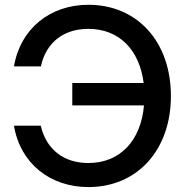

<svg xmlns="http://www.w3.org/2000/svg" viewBox="-20 -759 764 791"><path d="M344.2 11.7C545.4 11.7 684.1 -140.6 684.1 -363.3C684.1 -587.4 545.4 -739.3 344.2 -739.3C186 -739.3 63.5 -640.6 37.6 -485.4H148.4C169.9 -585.4 243.7 -640.1 343.8 -640.1C471.7 -640.1 554.7 -553.2 571.8 -417H277.8V-324.7H573.2C560.5 -180.7 476.1 -87.4 343.8 -87.4C244.6 -87.4 170.9 -141.6 147.9 -241.2H37.6C63 -86.4 186 11.7 344.2 11.7Z"/></svg>

Font: Inteeer Medium
Style: Regular
Weight: 500
Designer: Rasmus Andersson
Foundry: rsms
Version: Version 4.001;Glyphs 3.4 (3402)